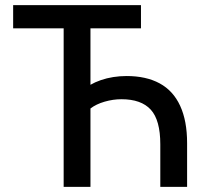

<svg xmlns="http://www.w3.org/2000/svg" viewBox="-20 -725 800 745"><path d="M227 0V-615H31V-705H527V-615H331V-396Q348 -406 371 -414Q394 -422 419.5 -426Q445 -430 471 -430Q547 -430 599.5 -401.5Q652 -373 679 -314.5Q706 -256 706 -170V0H602V-165Q602 -259 565 -299.5Q528 -340 451 -340Q419 -340 386 -330.5Q353 -321 331 -304V0Z"/></svg>

Font: Nunito Sans 7pt Condensed SemiBold
Style: Regular
Weight: 600
Width: 3
Designer: Vernon Adams
Foundry: Vernon Adams
Version: Version 3.101;gftools[0.9.27]